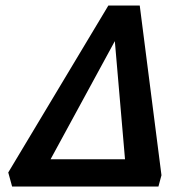

<svg xmlns="http://www.w3.org/2000/svg" viewBox="-20 -678 678 698"><path d="M42 0 64 -99H533L512 0ZM556 0H443L392 -592H432L110 0H24L10 -51L374 -658H488L567 -41Z"/></svg>

Font: Ysabeau Office
Style: Bold Italic
Weight: 700
Italic angle: -12°
Designer: Christian Thalmann (Catharsis Fonts)
Version: Version 2.001;gftools[0.9.30]; featfreeze: tnum,lnum,ss02